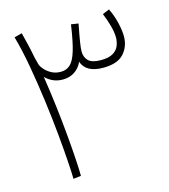

<svg xmlns="http://www.w3.org/2000/svg" viewBox="-103 -759 743 843"><g transform="rotate(-15 268.5 -338.0)"><path d="M162 -3 127 1Q127 -20 123.5 -74.5Q120 -129 113 -203.5Q106 -278 95 -361Q84 -444 70 -523.5Q56 -603 38 -666L73 -675Q80 -648 87 -618.5Q94 -589 100 -557L108 -526Q111 -515 123 -501Q135 -487 153.5 -477Q172 -467 196 -467Q221 -467 238.5 -483Q256 -499 268.5 -540Q281 -581 292 -657L325 -652Q314 -595 310 -569Q306 -543 306 -530Q306 -503 322.5 -487Q339 -471 379 -471Q415 -471 434.5 -483Q454 -495 461 -513.5Q468 -532 468 -550Q468 -574 459.5 -604.5Q451 -635 439 -664L470 -677Q487 -642 495 -606.5Q503 -571 503 -546Q503 -500 474 -468Q445 -436 380 -436Q302 -436 284 -489Q272 -462 249 -447Q226 -432 196 -432Q170 -432 150 -441.5Q130 -451 117 -465Q128 -394 136.5 -323Q145 -252 150.5 -189Q156 -126 159 -77.5Q162 -29 162 -3Z"/></g></svg>

Font: Noto Sans Arabic UI XLt
Style: Regular
Weight: 200
Designer: Monotype Design Team, Nadine Chahine and Nizar Qandah
Foundry: Monotype Imaging Inc.
Version: Version 2.010; ttfautohint (v1.8.4.7-5d5b)